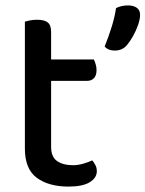

<svg xmlns="http://www.w3.org/2000/svg" viewBox="-20 -677 538 710"><path d="M72 -264H169V-134Q169 -97 191 -81.5Q213 -66 251 -66Q267 -66 287 -71.5Q307 -77 321 -84Q327 -77 332.5 -67Q338 -57 338 -44Q338 -19 311.5 -3Q285 13 234 13Q160 13 116 -19.5Q72 -52 72 -128ZM126 -378V-457H327Q330 -451 333.5 -440.5Q337 -430 337 -418Q337 -398 327.5 -388Q318 -378 302 -378ZM169 -235H72V-597Q78 -599 90.5 -601.5Q103 -604 117 -604Q144 -604 156.5 -594Q169 -584 169 -559ZM450 -511Q441 -500 429.5 -495Q418 -490 404 -490Q380 -490 367 -505Q382 -542 393.5 -579.5Q405 -617 409 -647Q419 -652 430 -654.5Q441 -657 454 -657Q473 -657 485.5 -648.5Q498 -640 498 -622Q498 -606 490.5 -584.5Q483 -563 472 -543.5Q461 -524 450 -511Z"/></svg>

Font: Baloo Tamma 2 Medium
Style: Regular
Weight: 500
Designer: Divya Kowshik, Shuchita Grover and Ek Type
Foundry: Ek Type
Version: Version 1.700